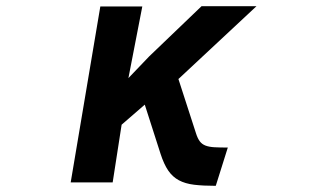

<svg xmlns="http://www.w3.org/2000/svg" viewBox="-20 -538 1040 622"><path d="M679 64Q638 64 609 60.5Q580 57 559.5 46Q539 35 525 14.5Q511 -6 500 -40L449 -199L374 -134L345 53H209L305 -517H441L396 -285L463 -355L633 -518H811L558 -282L615 -106Q620 -90 627 -80.5Q634 -71 645.5 -66.5Q657 -62 674.5 -61Q692 -60 718 -60Z"/></svg>

Font: LINE Seed JP_TTF Bold
Style: Regular
Weight: 700
Designer: LINE & Fontrix & Fontworks
Version: Version 1.009